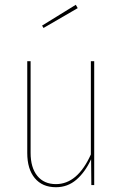

<svg xmlns="http://www.w3.org/2000/svg" viewBox="-20 -774 512 803"><path d="M374 0H362L361 -108Q336 -54 299.5 -22.5Q263 9 214 9Q157 9 125.5 -29Q94 -67 94 -134V-518H108V-135Q108 -73 136 -38.5Q164 -4 214 -4Q304 -4 360 -128V-518H374ZM305 -740 162 -657 156 -667 297 -754Z"/></svg>

Font: Fira Sans Compressed Hair
Style: Regular
Weight: 100
Width: 1
Designer: bBox Type GmbH & Carrois Corporate GbR & Edenspiekermann AG
Foundry: bBox Type GmbH & Carrois Corporate GbR & Edenspiekermann AG
Version: Version 4.301